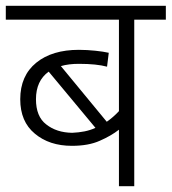

<svg xmlns="http://www.w3.org/2000/svg" viewBox="-20 -642 592 662"><path d="M551.8 -622.1H0V-574.2H390.1V-258.8C377 -244.6 362.8 -232.4 348.1 -222.2L189.9 -414.1C208 -419.4 228.5 -421.9 252 -421.9C293.5 -421.9 325.2 -418.5 349.1 -412.1L355 -460C332 -465.3 289.1 -470.2 252 -470.2C190.9 -470.2 141.6 -455.6 105 -425.8C68.4 -396 49.8 -354 49.8 -299.8C49.8 -248.5 66.4 -209 100.1 -181.2C133.3 -153.3 175.8 -139.2 228 -139.2C266.1 -139.2 298.3 -145 324.2 -156.7C350.1 -168 372.1 -180.7 390.1 -194.8V0H442.9V-574.2H551.8ZM104 -299.8C104 -342.3 118.7 -374 147.9 -395L309.1 -201.2C285.2 -189.9 258.3 -185.5 229 -184.1C192.9 -184.6 163.1 -194.3 139.6 -212.9C115.7 -231 104 -260.3 104 -299.8Z"/></svg>

Font: Noto Reveo Sans
Style: Regular
Weight: 300
Designer: Monotype Design Team
Foundry: Monotype Imaging Inc.
Version: Version 2.007